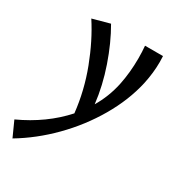

<svg xmlns="http://www.w3.org/2000/svg" viewBox="-227 -533 847 926"><g transform="rotate(30 196.5 -69.5)"><path d="M415 -385Q415 -325 401 -260Q377 -153 316 -48.5Q255 56 169 143Q83 230 -16 289L-54 205Q88 140 182 35Q169 -85 125.5 -199Q82 -313 24 -402L119 -428Q165 -349 199.5 -249Q234 -149 245 -52Q285 -119 302 -198Q317 -270 317 -349Q317 -384 314 -418H414Q415 -407 415 -385Z"/></g></svg>

Font: Ysabeau Semibold
Style: Italic
Weight: 600
Italic angle: -12°
Designer: Christian Thalmann (Catharsis Fonts)
Version: Version 0.003